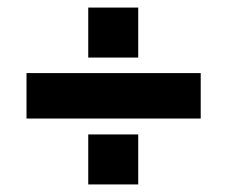

<svg xmlns="http://www.w3.org/2000/svg" viewBox="-20 -504 600 507"><path d="M213 -352V-484H345V-352ZM50 -191V-311H510V-191ZM213 -17V-149H345V-17Z"/></svg>

Font: TitilliumText
Style: ExtraBold
Weight: 800
Designer: Accademia di Belle Arti di Urbino and others
Foundry: Accademia di Belle Arti di Urbino and others.
Version: Version 60.001